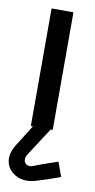

<svg xmlns="http://www.w3.org/2000/svg" viewBox="-113 -538 398 804"><g transform="rotate(10 86.5 -135.5)"><path d="M124 -11H49V-2L-10 92Q-29 123 -28 150.5Q-27 178 -10 197.5Q7 217 35 225Q63 233 97 223Q104 221 121 215.5Q138 210 156.5 204Q175 198 188 193Q201 188 201 188L179 127Q179 127 168.5 130.5Q158 134 142 139.5Q126 145 109 151Q92 157 78 163Q62 169 51.5 163.5Q41 158 39 146.5Q37 135 45 121L124 -1ZM39 0H132V-500H39Z"/></g></svg>

Font: Advent Pro SemiBold
Style: Regular
Weight: 600
Designer: VivaRado, Andreas Kalpakidis
Foundry: VivaRado, Andreas Kalpakidis
Version: Version 3.000